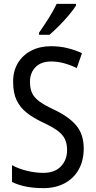

<svg xmlns="http://www.w3.org/2000/svg" viewBox="-20 -963 494 993"><path d="M413 -195Q413 -133 387.5 -87Q362 -41 315 -15.5Q268 10 205 10Q106 10 42 -22V-109Q76 -90 119.5 -79.5Q163 -69 204 -69Q263 -69 295 -102.5Q327 -136 327 -187Q327 -221 315 -245Q303 -269 275 -289Q247 -309 199 -331Q151 -354 117.5 -380.5Q84 -407 66 -444.5Q48 -482 48 -538Q47 -594 72 -636Q97 -678 141.5 -701Q186 -724 244 -724Q291 -724 331.5 -713.5Q372 -703 404 -688L377 -611Q344 -627 311 -636Q278 -645 245 -645Q192 -645 163.5 -615.5Q135 -586 135 -540Q135 -504 146.5 -480.5Q158 -457 185 -437.5Q212 -418 259 -396Q336 -360 374.5 -314Q413 -268 413 -195ZM373 -934Q360 -913 336 -884.5Q312 -856 284.5 -828.5Q257 -801 236 -783H182V-794Q208 -831 232.5 -870Q257 -909 273 -943H373Z"/></svg>

Font: Noto Sans Thai Cond
Style: Regular
Weight: 400
Width: 3
Designer: Monotype Design Team
Foundry: Monotype Imaging Inc.
Version: Version 2.002; ttfautohint (v1.8.4.7-5d5b)